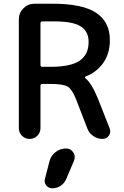

<svg xmlns="http://www.w3.org/2000/svg" viewBox="-20 -774 674 1040"><path d="M209 -319.3Q199.2 -319.3 199.2 -309.6V-80.1Q199.2 -55.7 182.1 -38.6Q165 -21.5 140.6 -21.5Q116.2 -21.5 99.1 -38.6Q82 -55.7 82 -80.1V-668.9Q82 -704.1 106.9 -729Q131.8 -753.9 167 -753.9H263.7Q426.8 -753.9 501 -704.6Q575.2 -655.3 575.2 -556.6Q575.2 -481.4 536.1 -428.7Q501 -381.8 443.4 -359.4Q440.4 -358.4 440.4 -355.5Q440.4 -352.5 442.4 -350.6Q477.5 -321.3 510.7 -239.3L574.2 -78.1Q577.1 -70.3 577.1 -62.5Q577.1 -50.8 570.3 -40Q557.6 -21.5 535.2 -21.5Q507.8 -21.5 485.4 -37.1Q462.9 -52.7 453.1 -78.1L391.6 -237.3Q371.1 -289.1 347.7 -304.2Q324.2 -319.3 253.9 -319.3ZM263.7 246.1Q243.2 246.1 230.5 230.5Q221.7 218.8 221.7 206.1Q221.7 200.2 223.6 194.3L248 99.6Q255.9 69.3 280.8 49.8Q305.7 30.3 337.9 30.3Q363.3 30.3 377 51.8Q384.8 63.5 384.8 77.1Q384.8 85.9 380.9 96.7L337.9 197.3Q328.1 219.7 307.6 232.9Q287.1 246.1 263.7 246.1ZM274.4 -658.2H209Q199.2 -658.2 199.2 -648.4V-421.9Q199.2 -412.1 209 -412.1H253.9Q363.3 -412.1 411.6 -445.3Q460 -478.5 460 -546.9Q460 -603.5 417.5 -630.9Q375 -658.2 274.4 -658.2Z"/></svg>

Font: Gen Jyuu GothicX Medium
Style: Regular
Weight: 500
Designer: Ryoko NISHIZUKA (kana &amp; ideographs); Paul D. Hunt (Latin, Greek &amp; Cyrillic); Wenlong ZHANG (bopomofo); Sandoll C
Version: Version 1.058.20140828